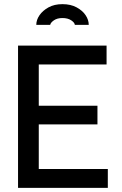

<svg xmlns="http://www.w3.org/2000/svg" viewBox="-20 -906 587 926"><path d="M67 0V-686H494V-595H167V-396H450V-306H167V-91H500V0ZM155 -786Q155 -810 170.5 -832.5Q186 -855 214 -870.5Q242 -886 281 -886Q321 -886 349.5 -870.5Q378 -855 393 -832.5Q408 -810 408 -786H341Q340 -797 323.5 -808Q307 -819 281 -819Q256 -819 240 -808Q224 -797 222 -786Z"/></svg>

Font: Archivo Narrow Medium
Style: Regular
Weight: 500
Designer: Hector Gatti
Foundry: Omnibus-Type
Version: Version 3.002